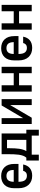

<svg xmlns="http://www.w3.org/2000/svg" viewBox="1318 -1896 703 3380"><g transform="rotate(-90 1670.0 -206.5)"><path d="M265 8Q215 8 175 -8Q135 -24 106 -55Q77 -86 61.5 -131Q46 -176 46 -235V-306Q46 -418 103.5 -478Q161 -538 260 -538Q359 -538 416.5 -478Q474 -418 474 -304V-233H159Q160 -151 188 -118Q216 -85 265 -85Q306 -85 326.5 -105Q347 -125 352 -151H464Q450 -76 400.5 -34Q351 8 265 8ZM262 -445Q214 -445 187.5 -416Q161 -387 159 -317H368Q366 -387 339 -416Q312 -445 262 -445Z M533 -95H584Q605 -118 617.5 -152Q630 -186 636 -228Q642 -270 643.5 -319Q645 -368 645 -421V-530H1010V-95H1076V125H972V0H637V125H533ZM897 -95V-435H750V-383Q750 -292 740.5 -221Q731 -150 700 -95Z M1177 -530H1280V-151L1503 -530H1614V0H1510V-380L1287 0H1177Z M1747 -530H1859V-317H2071V-530H2184V0H2071V-223H1859V0H1747Z M2515 8Q2465 8 2425 -8Q2385 -24 2356 -55Q2327 -86 2311.5 -131Q2296 -176 2296 -235V-306Q2296 -418 2353.5 -478Q2411 -538 2510 -538Q2609 -538 2666.5 -478Q2724 -418 2724 -304V-233H2409Q2410 -151 2438 -118Q2466 -85 2515 -85Q2556 -85 2576.5 -105Q2597 -125 2602 -151H2714Q2700 -76 2650.5 -34Q2601 8 2515 8ZM2512 -445Q2464 -445 2437.5 -416Q2411 -387 2409 -317H2618Q2616 -387 2589 -416Q2562 -445 2512 -445Z M2837 -530H2949V-317H3161V-530H3274V0H3161V-223H2949V0H2837Z"/></g></svg>

Font: Golos UI Medium
Style: Regular
Weight: 500
Designer: A.Korolkova, Vitaly Kuzmin
Foundry: ParaType Ltd
Version: Version 2.000